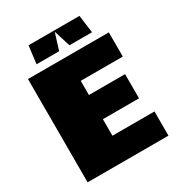

<svg xmlns="http://www.w3.org/2000/svg" viewBox="-202 -999 1042 1127"><g transform="rotate(-30 319.0 -435.0)"><path d="M608 -536H323V-440H568V-276H323V-164H608V0H60V-700H608ZM506 -870H507L523 -750H370L335 -862L300 -750H147L162 -870Z"/></g></svg>

Font: Fivo Sans Modern ExtBlk
Style: Regular
Weight: 950
Designer: Alexander Slobzheninov
Foundry: Alexander Slobzheninov
Version: 1.0